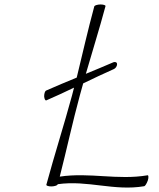

<svg xmlns="http://www.w3.org/2000/svg" viewBox="-20 -828 715 861"><path d="M188 -378C229 -396 271 -415 312 -435C309 -423 306 -412 303 -400C267 -267 224 -133 188 0C186 4 196 8 210 8C223 8 236 4 238 0L239 -2C374 -21 491 30 627 7C631 6 638 -5 643 -19C647 -32 646 -43 642 -42C507 -19 383 -56 248 -36C279 -157 305 -279 338 -400C343 -418 348 -436 353 -454C399 -476 444 -498 490 -518C498 -521 505 -531 505 -540C505 -548 498 -552 489 -549C448 -531 406 -514 365 -497C394 -598 426 -699 453 -800C455 -804 445 -808 431 -808C418 -808 405 -804 403 -800C374 -693 350 -587 324 -480C278 -461 232 -442 187 -422C182 -420 178 -409 178 -396C179 -384 183 -376 188 -378Z"/></svg>

Font: Nupuram Thin Italic
Style: Regular
Weight: 100
Designer: Santhosh Thottingal (santhosh.thottingal@gmail.com)
Foundry: SMC
Version: Version 1.000